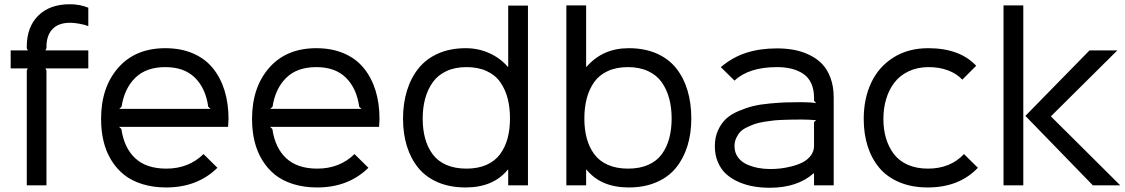

<svg xmlns="http://www.w3.org/2000/svg" viewBox="-20 -865 5248 896"><path d="M392.1 -629.9V-545.9H191.9L196.8 -536.1V0H105V-536.1L109.9 -545.9H29.8V-629.9H109.9L105 -640.1V-647.9Q105 -738.8 158.4 -792Q211.9 -845.2 306.2 -845.2Q352.1 -845.2 392.1 -829.1V-743.2Q377 -749.5 351.1 -754.2Q325.2 -758.8 308.1 -758.8Q252.9 -758.8 224.9 -729.2Q196.8 -699.7 196.8 -646V-640.1L191.9 -629.9Z M536.6 -356.9H962.4L951.7 -367.2Q939.9 -452.6 889.9 -502.2Q839.8 -551.8 751.5 -551.8Q661.6 -551.8 610.8 -501.5Q560.1 -451.2 547.4 -367.2ZM1046.4 -310.1Q1046.4 -299.3 1044.4 -272.9H535.6L546.4 -263.2Q559.1 -174.8 611.1 -126.5Q663.1 -78.1 756.3 -78.1Q860.4 -78.1 929.7 -146L994.6 -82Q901.4 9.8 755.4 9.8Q694.3 9.8 644 -5.9Q593.8 -21.5 558.3 -50Q522.9 -78.6 498.8 -118.4Q474.6 -158.2 463.1 -206.3Q451.7 -254.4 451.7 -310.1Q451.7 -457.5 531.7 -548.8Q611.8 -640.1 751.5 -640.1Q824.7 -640.1 881.3 -615.5Q938 -590.8 973.9 -546.1Q1009.8 -501.5 1028.1 -441.9Q1046.4 -382.3 1046.4 -310.1Z M1241.2 -356.9H1667L1656.2 -367.2Q1644.5 -452.6 1594.5 -502.2Q1544.4 -551.8 1456.1 -551.8Q1366.2 -551.8 1315.4 -501.5Q1264.6 -451.2 1252 -367.2ZM1751 -310.1Q1751 -299.3 1749 -272.9H1240.2L1251 -263.2Q1263.7 -174.8 1315.7 -126.5Q1367.7 -78.1 1460.9 -78.1Q1564.9 -78.1 1634.3 -146L1699.2 -82Q1606 9.8 1460 9.8Q1398.9 9.8 1348.6 -5.9Q1298.3 -21.5 1262.9 -50Q1227.5 -78.6 1203.4 -118.4Q1179.2 -158.2 1167.7 -206.3Q1156.2 -254.4 1156.2 -310.1Q1156.2 -457.5 1236.3 -548.8Q1316.4 -640.1 1456.1 -640.1Q1529.3 -640.1 1585.9 -615.5Q1642.6 -590.8 1678.5 -546.1Q1714.4 -501.5 1732.7 -441.9Q1751 -382.3 1751 -310.1Z M2359.9 -312Q2359.9 -364.3 2348.9 -406.2Q2337.9 -448.2 2314.5 -481.7Q2291 -515.1 2251 -533.4Q2210.9 -551.8 2156.7 -551.8Q2103.5 -551.8 2063.5 -533.2Q2023.4 -514.6 1999.8 -481.4Q1976.1 -448.2 1964.4 -405.8Q1952.6 -363.3 1952.6 -312Q1952.6 -260.7 1963.9 -219.2Q1975.1 -177.7 1998.8 -145.5Q2022.5 -113.3 2062.5 -95.7Q2102.5 -78.1 2156.7 -78.1Q2210.4 -78.1 2250.2 -95.7Q2290 -113.3 2313.7 -145.5Q2337.4 -177.7 2348.6 -219.2Q2359.9 -260.7 2359.9 -312ZM2443.8 -838.9V0H2351.6V-73.2H2349.6Q2282.2 9.8 2152.8 9.8Q2080.6 9.8 2024.4 -13.9Q1968.3 -37.6 1932.9 -80.6Q1897.5 -123.5 1879.2 -181.9Q1860.8 -240.2 1860.8 -311Q1860.8 -382.8 1879.4 -442.6Q1897.9 -502.4 1933.6 -546.6Q1969.2 -590.8 2025.4 -615.5Q2081.5 -640.1 2152.8 -640.1Q2212.9 -640.1 2264.2 -616.7Q2315.4 -593.3 2349.6 -553.2H2351.6V-838.9Z M2707 -312Q2707 -260.7 2718.3 -219.2Q2729.5 -177.7 2753.2 -145.5Q2776.9 -113.3 2816.9 -95.7Q2856.9 -78.1 2911.1 -78.1Q2965.3 -78.1 3005.1 -95.7Q3044.9 -113.3 3068.4 -145.5Q3091.8 -177.7 3103 -219.2Q3114.3 -260.7 3114.3 -312Q3114.3 -363.3 3102.8 -405.8Q3091.3 -448.2 3067.9 -481.4Q3044.4 -514.6 3004.2 -533.2Q2963.9 -551.8 2910.2 -551.8Q2856.4 -551.8 2816.4 -533.4Q2776.4 -515.1 2752.9 -481.9Q2729.5 -448.7 2718.3 -406.2Q2707 -363.8 2707 -312ZM3206.1 -312Q3206.1 -241.2 3187.7 -182.9Q3169.4 -124.5 3134 -81.3Q3098.6 -38.1 3042.5 -14.2Q2986.3 9.8 2914.1 9.8Q2784.7 9.8 2717.3 -73.2H2715.3V0H2623V-839.8H2715.3V-553.2H2717.3Q2792.5 -640.1 2914.1 -640.1Q2987.3 -640.1 3043.5 -615.7Q3099.6 -591.3 3135 -547.1Q3170.4 -502.9 3188.2 -443.6Q3206.1 -384.3 3206.1 -312Z M3778.8 -294.9 3788.6 -304.2Q3752 -307.1 3724.6 -307.1Q3723.1 -307.1 3719.7 -307.1Q3693.8 -307.1 3679.2 -306.9Q3664.6 -306.6 3636 -305.7Q3607.4 -304.7 3589.1 -302.7Q3570.8 -300.8 3544.4 -296.4Q3518.1 -292 3501 -285.9Q3483.9 -279.8 3464.4 -270.3Q3444.8 -260.7 3433.8 -248.8Q3422.9 -236.8 3415.3 -220Q3407.7 -203.1 3407.7 -183.1Q3407.7 -153.3 3423.6 -131.3Q3439.5 -109.4 3465.3 -97.9Q3491.2 -86.4 3518.3 -81.3Q3545.4 -76.2 3573.7 -76.2Q3595.7 -76.2 3619.9 -78.6Q3644 -81.1 3673.3 -88.4Q3702.6 -95.7 3725.3 -107.2Q3748 -118.7 3763.4 -138.7Q3778.8 -158.7 3778.8 -184.1ZM3870.6 -410.2V0H3778.8V-56.2H3776.9Q3700.7 11.2 3572.8 11.2Q3533.2 11.2 3497.3 5.1Q3461.4 -1 3427.7 -15.6Q3394 -30.3 3369.6 -52Q3345.2 -73.7 3330.6 -107.4Q3315.9 -141.1 3315.9 -183.1Q3315.9 -224.1 3330.8 -256.8Q3345.7 -289.6 3368.2 -310.5Q3390.6 -331.5 3427 -346.9Q3463.4 -362.3 3495.4 -370.1Q3527.3 -377.9 3572.8 -382.1Q3618.2 -386.2 3647.7 -387.2Q3677.2 -388.2 3718.8 -388.2Q3761.2 -388.2 3788.6 -383.8L3778.8 -395V-409.2Q3778.8 -448.2 3765.4 -476.8Q3752 -505.4 3727.5 -521.2Q3703.1 -537.1 3673.1 -544.4Q3643.1 -551.8 3606 -551.8Q3474.6 -551.8 3407.7 -488.8L3343.8 -551.8Q3399.4 -598.6 3463.4 -618.9Q3527.3 -639.2 3606 -639.2Q3647.9 -639.2 3685.1 -632.3Q3722.2 -625.5 3756.8 -608.9Q3791.5 -592.3 3816.2 -566.9Q3840.8 -541.5 3855.7 -501.5Q3870.6 -461.4 3870.6 -410.2Z M4478.5 -146 4543.5 -82Q4456.1 9.8 4309.6 9.8Q4235.4 9.8 4177.5 -14.4Q4119.6 -38.6 4083.5 -81.8Q4047.4 -125 4029.1 -182.6Q4010.7 -240.2 4010.7 -310.1Q4010.7 -404.3 4045.4 -478.5Q4080.1 -552.7 4148.9 -596.4Q4217.8 -640.1 4311.5 -640.1Q4458.5 -640.1 4535.6 -558.1L4470.7 -493.2Q4444.8 -521.5 4403.3 -536.9Q4361.8 -552.2 4311.5 -551.8Q4260.3 -551.3 4219.7 -532Q4179.2 -512.7 4153.8 -479.5Q4128.4 -446.3 4115.5 -403.1Q4102.5 -359.9 4102.5 -310.1Q4102.5 -261.2 4114.5 -220.5Q4126.5 -179.7 4150.6 -147.2Q4174.8 -114.7 4215.6 -96.4Q4256.3 -78.1 4310.5 -78.1Q4415 -78.1 4478.5 -146Z M4755.4 -839.8V0H4663.1V-839.8ZM4885.3 -320.8 5208 0H5080.1L4765.1 -324.2L5064.5 -629.9H5194.3L4885.3 -323.2Z"/></svg>

Font: Sinkin Sans 400 Regular
Style: Regular
Weight: 400
Designer: Keith Bates
Foundry: K-Type
Version: Sinkin Sans (version 1.0)  by Keith Bates   •   © 2014   www